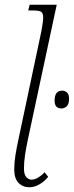

<svg xmlns="http://www.w3.org/2000/svg" viewBox="-20 -780 311 809"><path d="M104 9Q76 9 58 -9.5Q40 -28 40 -66Q40 -95 45 -126Q50 -157 58 -194L154 -647Q157 -662 159.5 -680Q162 -698 162 -705Q162 -725 153 -730.5Q144 -736 117 -736H99L105 -760H219L97 -190Q90 -157 85.5 -127Q81 -97 81 -70Q81 -44 91 -33.5Q101 -23 113 -23Q127 -23 142 -32.5Q157 -42 168 -54L183 -35Q168 -16 146.5 -3.5Q125 9 104 9ZM239 -323Q210 -323 210 -356Q210 -398 242 -398Q254 -398 262.5 -390Q271 -382 271 -364Q271 -342 261.5 -332.5Q252 -323 239 -323Z"/></svg>

Font: Noto Serif ExtraCondensed ExtraLight
Style: Italic
Weight: 200
Width: 2
Italic angle: -12°
Designer: Monotype Design Team
Foundry: Monotype Imaging Inc.
Version: Version 2.014; ttfautohint (v1.8.4.7-5d5b)